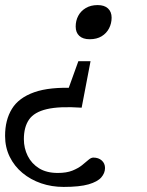

<svg xmlns="http://www.w3.org/2000/svg" viewBox="-34 -519 579 756"><path d="M319 -364.5Q292.5 -364.5 278.2 -377.8Q264 -391 264 -414.5Q264 -437.5 274 -456.5Q284 -475.5 303.5 -487.2Q323 -499 350.5 -499Q377 -499 391.2 -485.8Q405.5 -472.5 405.5 -449.5Q405.5 -427 395.5 -407.5Q385.5 -388 366.2 -376.2Q347 -364.5 319 -364.5ZM216.5 217Q169.5 217 128 202.8Q86.5 188.5 54.5 162Q22.5 135.5 4.2 98.2Q-14 61 -14 16Q-14 -46.5 12.8 -90.2Q39.5 -134 100.8 -155.8Q162 -177.5 265 -172.5L219.5 -125.5L274.5 -278H322.5L287.5 -95Q199.5 -101 150 -89.2Q100.5 -77.5 80.2 -48Q60 -18.5 60 29Q60 64.5 75.2 95Q90.5 125.5 120 143.8Q149.5 162 193.5 162Q228 162 251 152.8Q274 143.5 289 131.5Q304 119.5 314.2 110.5Q324.5 101.5 333.5 101.5Q354 101.5 366.8 113Q379.5 124.5 379.5 142.5Q379.5 162.5 364.8 179.5Q350 196.5 314.8 206.8Q279.5 217 216.5 217Z"/></svg>

Font: Newsreader 9pt
Style: Italic
Weight: 400
Italic angle: -17°
Designer: Hugues Gentile
Foundry: Production Type
Version: Version 1.003